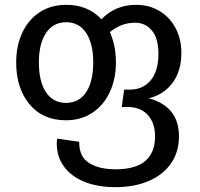

<svg xmlns="http://www.w3.org/2000/svg" viewBox="-20 -559 828 795"><path d="M721 5Q721 71 687.5 118.5Q654 166 594.5 191Q535 216 459 216Q384 216 329 193.5Q274 171 244.5 130Q215 89 215 35Q215 25 217 15L308 28V31Q308 90 349 116Q390 142 459 142Q622 142 622 5Q622 -50 592 -83Q562 -116 508 -116H484L494 -188H518Q572 -188 604 -226.5Q636 -265 636 -337Q636 -400 609 -432.5Q582 -465 539 -465Q482 -465 435 -426Q460 -370 460 -301Q460 -233 435 -178.5Q410 -124 363 -92.5Q316 -61 253 -61Q157 -61 102 -127.5Q47 -194 47 -301Q47 -368 71.5 -422Q96 -476 143 -507.5Q190 -539 254 -539Q345 -539 400 -479Q457 -539 544 -539Q597 -539 639.5 -514Q682 -489 706.5 -443.5Q731 -398 731 -340Q731 -265 694.5 -216Q658 -167 596 -152Q721 -118 721 5ZM366 -301Q366 -379 336.5 -423Q307 -467 254 -467Q201 -467 171 -423Q141 -379 141 -301Q141 -221 170.5 -177Q200 -133 253 -133Q307 -133 336.5 -177Q366 -221 366 -301Z"/></svg>

Font: FiraGO
Style: Regular
Weight: 400
Designer: bBox Type
Foundry: bBox Type GmbH
Version: Version 1.001;April 20, 2020;FontCreator 12.0.0.2555 64-bit